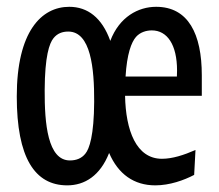

<svg xmlns="http://www.w3.org/2000/svg" viewBox="-20 -546 660 578"><path d="M447.5 12C491 12 534 -3.5 564.5 -19.5L568.5 -94.5C533 -79 499 -68 467.5 -68C390 -68 358.5 -153.5 356.5 -257.5H587.5V-319.5C587.5 -443.5 547 -525.5 450 -525.5C396.5 -525.5 339.5 -495.5 312 -423C287 -493 243.5 -525.5 188.5 -525.5C104.5 -525.5 30.5 -451 30.5 -255.5C30.5 -71.5 84.5 12 182.5 12C235 12 281.5 -17 308.5 -85.5C336 -21.5 383.5 12 447.5 12ZM190.5 -63C123.5 -63 114 -174 114.5 -275C115 -377 128.5 -415.5 141 -431C152.5 -445.5 168 -451 185.5 -451C253.5 -451 264 -340 263.5 -240C263 -138 249 -98 237 -83.5C226 -69.5 210 -63 190.5 -63ZM358 -315.5C362 -383.5 375.5 -419 389.5 -435C402.5 -449.5 421 -454.5 437 -454.5C483.5 -454.5 513 -411.5 513 -333.5L512.5 -315.5Z"/></svg>

Font: Monaspace Argon
Style: Regular
Weight: 400
Designer: Riley Cran & the Lettermatic Team
Foundry: Lettermatic
Version: Version 1.200 (Monaspace Argon)